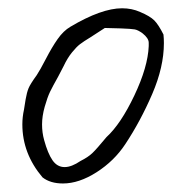

<svg xmlns="http://www.w3.org/2000/svg" viewBox="-20 -550 444 457"><path d="M81.1 -127.9Q99.6 -113.3 129.9 -113.3Q168 -113.3 210 -140.1Q252 -167 278.3 -207Q314.5 -261.7 342.3 -326.2Q370.1 -390.6 370.1 -447.3Q370.1 -458 369.1 -467.8Q357.4 -491.2 347.2 -501.5Q336.9 -511.7 313.5 -521.5Q293.9 -530.3 270.5 -530.3Q221.7 -530.3 147.5 -486.3Q130.9 -476.6 117.2 -457Q103.5 -437.5 89.4 -410.2Q75.2 -382.8 67.4 -371.1Q51.8 -349.6 47.9 -339.8Q43.9 -330.1 41 -313.5Q39.1 -299.8 37.1 -289.1Q33.2 -271.5 33.2 -253.9Q33.2 -184.6 81.1 -127.9ZM118.2 -367.2Q127 -383.8 130.9 -391.6Q140.6 -412.1 151.4 -425.3Q162.1 -438.5 170.4 -444.8Q178.7 -451.2 196.3 -461.9Q209 -469.7 229.5 -483.4Q265.6 -482.4 267.6 -482.4Q293 -481.4 300.8 -480Q308.6 -478.5 319.3 -470.7Q334 -459 334 -448.2Q334 -446.3 334 -440.4Q332 -390.6 299.8 -322.8Q267.6 -254.9 233.4 -223.6Q210 -195.3 199.7 -185.5Q189.5 -175.8 171.9 -167Q150.4 -152.3 133.8 -152.3Q116.2 -152.3 105 -168.5Q93.8 -184.6 85 -216.8Q80.1 -234.4 80.1 -253.9Q80.1 -273.4 86.4 -295.9Q92.8 -318.4 99.1 -331.5Q105.5 -344.7 118.2 -367.2Z"/></svg>

Font: 辰宇落雁體 Thin
Style: Regular
Weight: 100
Designer: Written by Liu, Wei-Chen; Created by Wang, Li-Yu.
Foundry: New Value
Version: Version 1.000